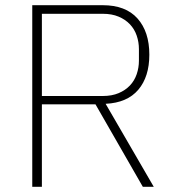

<svg xmlns="http://www.w3.org/2000/svg" viewBox="-20 -718 672 738"><path d="M141 0H104V-698H375Q463 -698 508.5 -647Q554 -596 554 -508Q554 -423 511.5 -373Q469 -323 386 -319L571 0H529L347 -317H141ZM375 -349Q410 -349 436 -360Q462 -371 479.5 -389.5Q497 -408 505.5 -433Q514 -458 514 -485V-529Q514 -556 505.5 -581Q497 -606 479.5 -624.5Q462 -643 436 -654Q410 -665 375 -665H141V-349Z"/></svg>

Font: IBM Plex Sans Thai Looped ExtraLight
Style: Regular
Weight: 200
Designer: Mike Abbink, Paul van der Laan, Pieter van Rosmalen, Ben Mitchell, Mark Frömberg
Foundry: Bold Monday
Version: Version 1.0